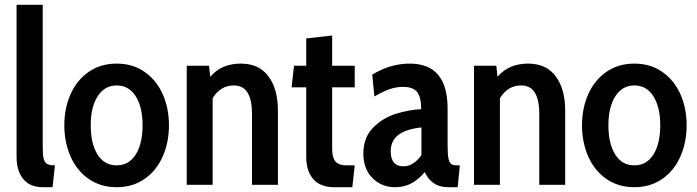

<svg xmlns="http://www.w3.org/2000/svg" viewBox="-20 -770 2905 800"><path d="M49 -116V-750H158V-161Q158 -127 161.5 -110.5Q165 -94 175.5 -87.5Q186 -81 209 -81L199 10H159Q104 10 76.5 -24.5Q49 -59 49 -116Z M248 -248Q248 -319 274 -377.5Q300 -436 349.5 -470.5Q399 -505 466 -505Q533 -505 582.5 -470.5Q632 -436 658 -377.5Q684 -319 684 -248Q684 -177 658 -118Q632 -59 582.5 -24.5Q533 10 466 10Q399 10 349.5 -24.5Q300 -59 274 -118Q248 -177 248 -248ZM574 -248Q574 -324 545.5 -369Q517 -414 466 -414Q416 -414 387 -369Q358 -324 358 -248Q358 -171 386.5 -126Q415 -81 466 -81Q517 -81 545.5 -126Q574 -171 574 -248Z M1138 -309V0H1030V-295Q1030 -354 1011.5 -384Q993 -414 954 -414Q899 -414 866 -361V0H758V-496H851L856 -450Q903 -505 983 -505Q1059 -505 1098.5 -452Q1138 -399 1138 -309Z M1256 -116V-406H1195L1205 -496H1256V-610L1364 -622V-496H1458V-406H1364V-148Q1364 -113 1378 -97Q1392 -81 1424 -81H1458L1448 10H1372Q1315 10 1285.5 -23.5Q1256 -57 1256 -116Z M1494 -130Q1494 -197 1534.5 -238Q1575 -279 1630 -296Q1685 -313 1735 -315Q1735 -365 1718 -386.5Q1701 -408 1660 -408Q1630 -408 1602 -398Q1574 -388 1540 -368L1531 -459Q1606 -505 1687 -505Q1845 -505 1845 -318V-169Q1845 -131 1848 -113Q1851 -95 1858.5 -88Q1866 -81 1882 -81H1896L1887 10H1846Q1812 10 1787.5 -6.5Q1763 -23 1750 -53Q1724 -22 1694 -6Q1664 10 1626 10Q1570 10 1532 -28Q1494 -66 1494 -130ZM1736 -124V-239Q1608 -226 1608 -140Q1608 -77 1661 -77Q1703 -77 1736 -124Z M2335 -309V0H2227V-295Q2227 -354 2208.5 -384Q2190 -414 2151 -414Q2096 -414 2063 -361V0H1955V-496H2048L2053 -450Q2100 -505 2180 -505Q2256 -505 2295.5 -452Q2335 -399 2335 -309Z M2405 -248Q2405 -319 2431 -377.5Q2457 -436 2506.5 -470.5Q2556 -505 2623 -505Q2690 -505 2739.5 -470.5Q2789 -436 2815 -377.5Q2841 -319 2841 -248Q2841 -177 2815 -118Q2789 -59 2739.5 -24.5Q2690 10 2623 10Q2556 10 2506.5 -24.5Q2457 -59 2431 -118Q2405 -177 2405 -248ZM2731 -248Q2731 -324 2702.5 -369Q2674 -414 2623 -414Q2573 -414 2544 -369Q2515 -324 2515 -248Q2515 -171 2543.5 -126Q2572 -81 2623 -81Q2674 -81 2702.5 -126Q2731 -171 2731 -248Z"/></svg>

Font: Cabin Condensed SemiBold
Style: Regular
Weight: 600
Width: 3
Designer: Pablo Impallari
Foundry: Pablo Impallari. http://www.impallari.com Igino Marini. http://www.ikern.com
Version: Version 2.200